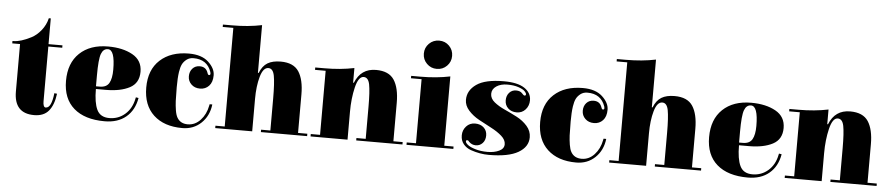

<svg xmlns="http://www.w3.org/2000/svg" viewBox="-42 -994 5923 1278"><g transform="rotate(5 2919.0 -354.5)"><path d="M279 -47Q317 -47 328 -147L346 -145Q337 -71 304 -30.5Q271 10 206 10Q72 10 72 -136V-453H20V-469H27Q74 -469 144 -505Q179 -523 208 -559Q237 -595 248 -641H261V-469H354V-453H261V-88Q261 -47 279 -47Z M869 -158 871 -167 889 -164Q875 -82 820 -36Q765 10 677 10Q544 10 471 -53.5Q398 -117 398 -236Q398 -355 468 -421.5Q538 -488 658 -488Q756 -488 821.5 -451.5Q887 -415 887 -339Q887 -263 826 -231Q765 -199 667 -199H601Q601 -108 623.5 -61Q646 -14 706.5 -14Q767 -14 811.5 -53Q856 -92 869 -158ZM600 -289V-217H625Q670 -217 687.5 -247.5Q705 -278 705 -337Q705 -470 658 -470Q627 -470 613.5 -434Q600 -398 600 -289Z M1362 -154 1364 -164H1382Q1373 -87 1322 -38.5Q1271 10 1196 10Q1074 10 1004 -55Q934 -120 934 -238.5Q934 -357 1005.5 -422.5Q1077 -488 1198 -488Q1283 -488 1328.5 -446Q1374 -404 1374 -358Q1374 -312 1350.5 -287Q1327 -262 1291 -262Q1255 -262 1232.5 -284Q1210 -306 1210 -337.5Q1210 -369 1228.5 -389.5Q1247 -410 1277 -410Q1319 -410 1332 -370Q1336 -357 1343 -357Q1352 -357 1352 -367Q1352 -370 1350 -378Q1322 -460 1231 -460Q1204 -460 1185 -445.5Q1166 -431 1156.5 -412Q1147 -393 1142 -360Q1136 -319 1136 -258Q1136 -197 1137.5 -166Q1139 -135 1144 -104Q1149 -73 1159 -56Q1181 -18 1230 -18Q1279 -18 1315 -57Q1351 -96 1362 -154Z M1477 -684H1406V-700H1466Q1575 -700 1666 -719V-400H1671Q1690 -448 1723.5 -468Q1757 -488 1811 -488Q1897 -488 1932 -434.5Q1967 -381 1967 -282V-25H2029V-9H1720V-25H1782V-240Q1782 -343 1773 -390.5Q1764 -438 1733 -438Q1698 -438 1680 -374.5Q1662 -311 1662 -225V-9H1415V-25H1477Z M2114 -453H2043V-469H2103Q2212 -469 2303 -488V-390H2308Q2347 -488 2448 -488Q2534 -488 2569 -434.5Q2604 -381 2604 -282V-25H2666V-9H2357V-25H2419V-240Q2419 -342 2410 -388Q2401 -434 2370 -434Q2335 -434 2317 -359.5Q2299 -285 2299 -195V-9H2052V-25H2114Z M2755 -453H2684V-469H2744Q2853 -469 2944 -488V-25H3006V-9H2693V-25H2755ZM2849.5 -530Q2810 -530 2782.5 -557.5Q2755 -585 2755 -624.5Q2755 -664 2782.5 -691.5Q2810 -719 2850 -719Q2890 -719 2917 -691.5Q2944 -664 2944 -624.5Q2944 -585 2916.5 -557.5Q2889 -530 2849.5 -530Z M3506 -130Q3506 -66 3440.5 -28Q3375 10 3244 10Q3185 10 3124 -11Q3093 -22 3073.5 -45.5Q3054 -69 3054 -104Q3054 -139 3077 -164.5Q3100 -190 3136 -190Q3172 -190 3194 -169.5Q3216 -149 3216 -117Q3216 -85 3197.5 -65.5Q3179 -46 3152.5 -46Q3126 -46 3107 -65Q3105 -67 3104 -68.5Q3103 -70 3102 -71Q3101 -72 3100 -73Q3096 -75 3093 -75Q3085 -75 3085 -66Q3085 -57 3100.5 -44Q3116 -31 3152 -20Q3188 -9 3233.5 -9Q3279 -9 3311.5 -24.5Q3344 -40 3344 -69.5Q3344 -99 3315 -124.5Q3286 -150 3244.5 -171.5Q3203 -193 3161 -216Q3119 -239 3090 -271.5Q3061 -304 3061 -342Q3061 -405 3119.5 -446Q3178 -487 3302 -487Q3394 -487 3440 -456.5Q3486 -426 3486 -376Q3486 -339 3463 -313.5Q3440 -288 3404.5 -288Q3369 -288 3347 -309Q3325 -330 3325 -361.5Q3325 -393 3343 -413Q3361 -433 3388.5 -433Q3416 -433 3428.5 -418.5Q3441 -404 3447 -404Q3456 -404 3456 -413Q3456 -422 3444 -434Q3432 -446 3401.5 -456.5Q3371 -467 3327 -467Q3283 -467 3254 -447.5Q3225 -428 3225 -396.5Q3225 -365 3254 -341.5Q3283 -318 3324 -299.5Q3365 -281 3406.5 -259.5Q3448 -238 3477 -205Q3506 -172 3506 -130Z M3994 -154 3996 -164H4014Q4005 -87 3954 -38.5Q3903 10 3828 10Q3706 10 3636 -55Q3566 -120 3566 -238.5Q3566 -357 3637.5 -422.5Q3709 -488 3830 -488Q3915 -488 3960.5 -446Q4006 -404 4006 -358Q4006 -312 3982.5 -287Q3959 -262 3923 -262Q3887 -262 3864.5 -284Q3842 -306 3842 -337.5Q3842 -369 3860.5 -389.5Q3879 -410 3909 -410Q3951 -410 3964 -370Q3968 -357 3975 -357Q3984 -357 3984 -367Q3984 -370 3982 -378Q3954 -460 3863 -460Q3836 -460 3817 -445.5Q3798 -431 3788.5 -412Q3779 -393 3774 -360Q3768 -319 3768 -258Q3768 -197 3769.5 -166Q3771 -135 3776 -104Q3781 -73 3791 -56Q3813 -18 3862 -18Q3911 -18 3947 -57Q3983 -96 3994 -154Z M4109 -684H4038V-700H4098Q4207 -700 4298 -719V-400H4303Q4322 -448 4355.5 -468Q4389 -488 4443 -488Q4529 -488 4564 -434.5Q4599 -381 4599 -282V-25H4661V-9H4352V-25H4414V-240Q4414 -343 4405 -390.5Q4396 -438 4365 -438Q4330 -438 4312 -374.5Q4294 -311 4294 -225V-9H4047V-25H4109Z M5166 -158 5168 -167 5186 -164Q5172 -82 5117 -36Q5062 10 4974 10Q4841 10 4768 -53.5Q4695 -117 4695 -236Q4695 -355 4765 -421.5Q4835 -488 4955 -488Q5053 -488 5118.5 -451.5Q5184 -415 5184 -339Q5184 -263 5123 -231Q5062 -199 4964 -199H4898Q4898 -108 4920.5 -61Q4943 -14 5003.5 -14Q5064 -14 5108.5 -53Q5153 -92 5166 -158ZM4897 -289V-217H4922Q4967 -217 4984.5 -247.5Q5002 -278 5002 -337Q5002 -470 4955 -470Q4924 -470 4910.5 -434Q4897 -398 4897 -289Z M5282 -453H5211V-469H5271Q5380 -469 5471 -488V-390H5476Q5515 -488 5616 -488Q5702 -488 5737 -434.5Q5772 -381 5772 -282V-25H5834V-9H5525V-25H5587V-240Q5587 -342 5578 -388Q5569 -434 5538 -434Q5503 -434 5485 -359.5Q5467 -285 5467 -195V-9H5220V-25H5282Z"/></g></svg>

Font: Elsie Black
Style: Regular
Weight: 900
Designer: Alejandro Inler
Foundry: Alejandro Inler
Version: 1.002